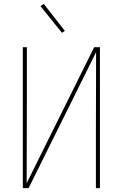

<svg xmlns="http://www.w3.org/2000/svg" viewBox="-20 -981 640 1001"><path d="M99 0V-735H120V-441Q120 -337 119.5 -233.5Q119 -130 119 -26L471 -735H501V0H480V-294Q480 -398 480.5 -501.5Q481 -605 481 -709L129 0ZM303 -810 191 -949 208 -961 318 -820Z"/></svg>

Font: Iosevka Thin Extended
Style: Regular
Weight: 100
Width: 7
Monospace: yes
Designer: Belleve Invis
Foundry: Belleve Invis
Version: Version 32.5.0; ttfautohint (v1.8.4)